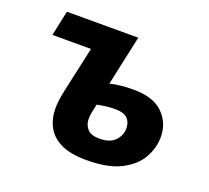

<svg xmlns="http://www.w3.org/2000/svg" viewBox="-100 -670 875 804"><g transform="rotate(20 337.0 -268.0)"><path d="M357 10Q286 10 243 -11Q200 -32 181 -68.5Q162 -105 162 -150Q162 -184 174 -238L217 -434H45L69 -546H387L339 -324Q360 -329 386 -332Q412 -335 445 -335Q531 -335 574.5 -292.5Q618 -250 618 -187Q618 -139 593 -94Q568 -49 511 -19.5Q454 10 357 10ZM378 -93Q424 -93 447 -116.5Q470 -140 470 -172Q470 -199 454 -215.5Q438 -232 397 -232Q363 -232 319 -223Q313 -197 310.5 -183Q308 -169 308 -155Q308 -130 324 -111.5Q340 -93 378 -93Z"/></g></svg>

Font: Noto IKEA Latin
Style: Bold Italic
Weight: 700
Italic angle: -12°
Designer: Monotype Design Team
Foundry: Monotype Imaging Inc.
Version: Version 1.0